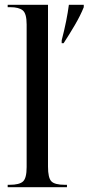

<svg xmlns="http://www.w3.org/2000/svg" viewBox="-20 -780 369 800"><path d="M237 -612Q248 -654 255.5 -691.5Q263 -729 267 -760H329V-750Q315 -715 291.5 -675Q268 -635 245 -600H237ZM12 0V-10H20Q61 -10 76 -24Q91 -38 91 -84V-678Q91 -724 74.5 -737Q58 -750 24 -750H12V-760H180V-86Q180 -39 194 -24.5Q208 -10 250 -10H259V0Z"/></svg>

Font: Noto Serif Display Condensed
Style: Regular
Weight: 400
Width: 3
Designer: Monotype Design Team
Foundry: Monotype Imaging Inc.
Version: Version 2.009